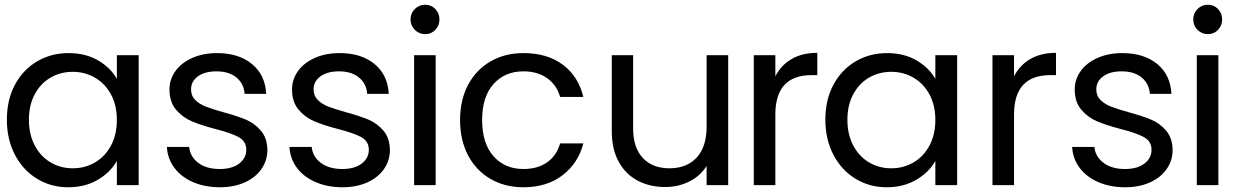

<svg xmlns="http://www.w3.org/2000/svg" viewBox="-20 -781 5237 810"><path d="M269 -557Q341 -557 394 -526Q447 -495 473 -448V-548H565V0H473V-102Q446 -54 392.5 -22.5Q339 9 268 9Q195 9 136 -27Q77 -63 43 -128Q9 -193 9 -276Q9 -360 43 -423.5Q77 -487 136.5 -522Q196 -557 269 -557ZM287 -478Q236 -478 194 -454Q152 -430 127 -384Q102 -338 102 -276Q102 -213 127 -166.5Q152 -120 194 -95.5Q236 -71 287 -71Q338 -71 380.5 -95.5Q423 -120 448 -166.5Q473 -213 473 -275Q473 -337 448 -383Q423 -429 380.5 -453.5Q338 -478 287 -478Z M684 -161H778Q782 -120 816.5 -94Q851 -68 907 -68Q959 -68 989 -91Q1019 -114 1019 -149Q1019 -185 987 -202.5Q955 -220 888 -237Q827 -253 788.5 -269.5Q750 -286 722.5 -318.5Q695 -351 695 -404Q695 -446 720 -481Q745 -516 791 -536.5Q837 -557 896 -557Q987 -557 1043 -511Q1099 -465 1103 -385H1012Q1009 -428 977.5 -454Q946 -480 893 -480Q844 -480 815 -459Q786 -438 786 -404Q786 -377 803.5 -359.5Q821 -342 847.5 -331.5Q874 -321 921 -308Q980 -292 1017 -276.5Q1054 -261 1080.5 -230Q1107 -199 1108 -149Q1108 -104 1083 -68Q1058 -32 1012.5 -11.5Q967 9 908 9Q845 9 795 -12.5Q745 -34 716 -72.5Q687 -111 684 -161Z M1201 -161H1295Q1299 -120 1333.5 -94Q1368 -68 1424 -68Q1476 -68 1506 -91Q1536 -114 1536 -149Q1536 -185 1504 -202.5Q1472 -220 1405 -237Q1344 -253 1305.5 -269.5Q1267 -286 1239.5 -318.5Q1212 -351 1212 -404Q1212 -446 1237 -481Q1262 -516 1308 -536.5Q1354 -557 1413 -557Q1504 -557 1560 -511Q1616 -465 1620 -385H1529Q1526 -428 1494.5 -454Q1463 -480 1410 -480Q1361 -480 1332 -459Q1303 -438 1303 -404Q1303 -377 1320.5 -359.5Q1338 -342 1364.5 -331.5Q1391 -321 1438 -308Q1497 -292 1534 -276.5Q1571 -261 1597.5 -230Q1624 -199 1625 -149Q1625 -104 1600 -68Q1575 -32 1529.5 -11.5Q1484 9 1425 9Q1362 9 1312 -12.5Q1262 -34 1233 -72.5Q1204 -111 1201 -161Z M1712 -699Q1712 -725 1730 -743Q1748 -761 1774 -761Q1799 -761 1816.5 -743Q1834 -725 1834 -699Q1834 -673 1816.5 -655Q1799 -637 1774 -637Q1748 -637 1730 -655Q1712 -673 1712 -699ZM1818 -548V0H1727V-548Z M2188 -557Q2289 -557 2354.5 -508Q2420 -459 2441 -372H2343Q2329 -422 2288.5 -451Q2248 -480 2188 -480Q2110 -480 2062 -426.5Q2014 -373 2014 -275Q2014 -176 2062 -122Q2110 -68 2188 -68Q2248 -68 2288 -96Q2328 -124 2343 -176H2441Q2419 -92 2353 -41.5Q2287 9 2188 9Q2110 9 2049.5 -26Q1989 -61 1955 -125Q1921 -189 1921 -275Q1921 -360 1955 -423.5Q1989 -487 2049.5 -522Q2110 -557 2188 -557Z M3052 -548V0H2961V-81Q2935 -39 2888.5 -15.5Q2842 8 2786 8Q2722 8 2671 -18.5Q2620 -45 2590.5 -98Q2561 -151 2561 -227V-548H2651V-239Q2651 -158 2692 -114.5Q2733 -71 2804 -71Q2877 -71 2919 -116Q2961 -161 2961 -247V-548Z M3428 -558V-464H3404Q3251 -464 3251 -298V0H3160V-548H3251V-459Q3275 -506 3319.5 -532Q3364 -558 3428 -558Z M3722 -557Q3794 -557 3847 -526Q3900 -495 3926 -448V-548H4018V0H3926V-102Q3899 -54 3845.5 -22.5Q3792 9 3721 9Q3648 9 3589 -27Q3530 -63 3496 -128Q3462 -193 3462 -276Q3462 -360 3496 -423.5Q3530 -487 3589.5 -522Q3649 -557 3722 -557ZM3740 -478Q3689 -478 3647 -454Q3605 -430 3580 -384Q3555 -338 3555 -276Q3555 -213 3580 -166.5Q3605 -120 3647 -95.5Q3689 -71 3740 -71Q3791 -71 3833.5 -95.5Q3876 -120 3901 -166.5Q3926 -213 3926 -275Q3926 -337 3901 -383Q3876 -429 3833.5 -453.5Q3791 -478 3740 -478Z M4435 -558V-464H4411Q4258 -464 4258 -298V0H4167V-548H4258V-459Q4282 -506 4326.5 -532Q4371 -558 4435 -558Z M4503 -161H4597Q4601 -120 4635.5 -94Q4670 -68 4726 -68Q4778 -68 4808 -91Q4838 -114 4838 -149Q4838 -185 4806 -202.5Q4774 -220 4707 -237Q4646 -253 4607.5 -269.5Q4569 -286 4541.5 -318.5Q4514 -351 4514 -404Q4514 -446 4539 -481Q4564 -516 4610 -536.5Q4656 -557 4715 -557Q4806 -557 4862 -511Q4918 -465 4922 -385H4831Q4828 -428 4796.5 -454Q4765 -480 4712 -480Q4663 -480 4634 -459Q4605 -438 4605 -404Q4605 -377 4622.5 -359.5Q4640 -342 4666.5 -331.5Q4693 -321 4740 -308Q4799 -292 4836 -276.5Q4873 -261 4899.5 -230Q4926 -199 4927 -149Q4927 -104 4902 -68Q4877 -32 4831.5 -11.5Q4786 9 4727 9Q4664 9 4614 -12.5Q4564 -34 4535 -72.5Q4506 -111 4503 -161Z M5014 -699Q5014 -725 5032 -743Q5050 -761 5076 -761Q5101 -761 5118.5 -743Q5136 -725 5136 -699Q5136 -673 5118.5 -655Q5101 -637 5076 -637Q5050 -637 5032 -655Q5014 -673 5014 -699ZM5120 -548V0H5029V-548Z"/></svg>

Font: Poppins A&M
Style: Regular-A&M
Weight: 400
Designer: Ninad Kale (Devanagari), Jonny Pinhorn (Latin)
Foundry: Indian Type Foundry
Version: 4.004